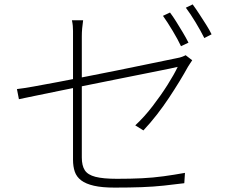

<svg xmlns="http://www.w3.org/2000/svg" viewBox="-20 -835 1040 873"><path d="M753 -778Q766 -761 781 -737Q796 -713 811 -688Q826 -663 837 -641L803 -625Q789 -655 765 -695Q741 -735 721 -763ZM856 -815Q870 -796 886 -771.5Q902 -747 917.5 -722.5Q933 -698 942 -679L909 -662Q892 -696 869 -734Q846 -772 825 -800ZM312 -109Q312 -133 312 -177.5Q312 -222 312 -277Q312 -332 312 -390.5Q312 -449 312 -504Q312 -559 312 -602.5Q312 -646 312 -669Q312 -683 312 -694.5Q312 -706 311 -717.5Q310 -729 307 -743H358Q355 -722 353.5 -705Q352 -688 352 -669Q352 -647 352 -603.5Q352 -560 352 -505.5Q352 -451 352 -393Q352 -335 352 -280.5Q352 -226 352 -183.5Q352 -141 352 -119Q352 -82 365.5 -61Q379 -40 414 -31Q449 -22 512 -22Q575 -22 625.5 -24.5Q676 -27 723.5 -33.5Q771 -40 821 -49L818 -2Q771 4 724.5 9Q678 14 624 16Q570 18 501 18Q444 18 407 9.5Q370 1 349 -15Q328 -31 320 -54.5Q312 -78 312 -109ZM854 -561Q850 -556 845 -547.5Q840 -539 835 -532Q818 -501 796 -465Q774 -429 748.5 -390.5Q723 -352 693.5 -314Q664 -276 632 -242L595 -265Q636 -303 674 -352.5Q712 -402 742 -449.5Q772 -497 788 -531Q786 -530 752 -523Q718 -516 662.5 -505Q607 -494 537.5 -480Q468 -466 396 -451.5Q324 -437 257.5 -423.5Q191 -410 140.5 -399.5Q90 -389 66 -384L57 -430Q84 -433 132 -441.5Q180 -450 243 -462Q306 -474 375 -487.5Q444 -501 511 -514.5Q578 -528 635.5 -540Q693 -552 732.5 -560Q772 -568 786 -571Q798 -573 808.5 -577Q819 -581 824 -584Z"/></svg>

Font: Noto Sans SC Thin ExtraLight
Style: Regular
Weight: 250
Version: Version 2.004-H2;hotconv 1.0.118;makeotfexe 2.5.65603